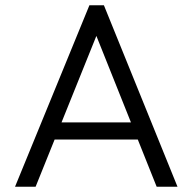

<svg xmlns="http://www.w3.org/2000/svg" viewBox="-20 -708 730 728"><path d="M37 0 319 -688H374L653 0H574L331 -608H360L115 0ZM166 -179V-244H526V-179Z"/></svg>

Font: Outfit Thin Light
Style: Regular
Weight: 300
Version: Version 1.100;gftools[0.9.27]